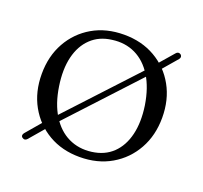

<svg xmlns="http://www.w3.org/2000/svg" viewBox="-94 -588 756 715"><g transform="rotate(20 284.0 -230.0)"><path d="M61 16.5Q56.5 13.5 56.2 8.5Q56 3.5 60 -1.5L129.5 -83L136.5 -88.5L417 -390.5L421 -396L488.5 -474Q492.5 -479 497.5 -479.8Q502.5 -480.5 507.5 -477Q511.5 -473.5 512 -468.8Q512.5 -464 508.5 -459L439 -378L432.5 -373.5L153.5 -72.5L149 -66.5L80 14Q71 24 61 16.5ZM286 -474Q355.5 -474 409.2 -443Q463 -412 493.5 -357.2Q524 -302.5 524 -231.5Q524 -161.5 493.5 -106.8Q463 -52 409 -20.5Q355 11 284 11Q214.5 11 161 -20.2Q107.5 -51.5 77 -106.2Q46.5 -161 46.5 -232Q46.5 -302.5 77 -357Q107.5 -411.5 161.2 -442.8Q215 -474 286 -474ZM320.5 -22.5Q370 -29 401.5 -59.2Q433 -89.5 445 -139Q457 -188.5 447.5 -253Q437 -319.5 409.5 -363.8Q382 -408 340.8 -427.8Q299.5 -447.5 249.5 -440.5Q200.5 -434.5 168.8 -404.2Q137 -374 125 -324.5Q113 -275 123 -210Q133 -144 160.8 -99.8Q188.5 -55.5 229.5 -35.8Q270.5 -16 320.5 -22.5Z"/></g></svg>

Font: Fraunces Light
Style: Regular
Weight: 300
Version: Version 1.000;[b76b70a41]